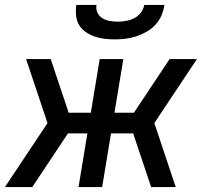

<svg xmlns="http://www.w3.org/2000/svg" viewBox="-23 -760 843 780"><path d="M691 0H591L518 -218H428L392 0H296L332 -218H253L108 0H-3L170 -260L83 -520H183L256 -302H346L382 -520H478L442 -302H521L666 -520H777L604 -260ZM443 -600Q422 -600 401 -602.5Q380 -605 360.5 -612Q341 -619 324.5 -630.5Q308 -642 298 -659Q288 -676 286 -697.5Q284 -719 287 -740H369Q366 -723 373 -708.5Q380 -694 393 -686Q406 -678 422 -675Q438 -672 455 -672Q472 -672 489 -675Q506 -678 522 -686Q538 -694 549 -708.5Q560 -723 563 -740H645Q642 -719 633 -697.5Q624 -676 608 -659Q592 -642 571.5 -630.5Q551 -619 529.5 -612Q508 -605 486 -602.5Q464 -600 443 -600Z"/></svg>

Font: Iosevka Aile Medium Oblique
Style: Regular
Weight: 500
Italic angle: -9°
Designer: Belleve Invis
Foundry: Belleve Invis
Version: Version 31.1.0; ttfautohint (v1.8.4)